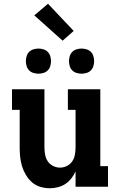

<svg xmlns="http://www.w3.org/2000/svg" viewBox="-20 -996 640 1024"><path d="M246 8Q220 8 195 0.5Q170 -7 151 -23.5Q132 -40 118.5 -62.5Q105 -85 97.5 -109.5Q90 -134 87.5 -159Q85 -184 85 -210V-410H44V-520H217V-210Q217 -191 220.5 -171.5Q224 -152 234.5 -136Q245 -120 263 -111Q281 -102 300 -102Q319 -102 337 -111Q355 -120 365.5 -136Q376 -152 379.5 -171.5Q383 -191 383 -210V-410H342V-520H515V-110H556V0H383V-82Q374 -62 360.5 -44.5Q347 -27 328.5 -15Q310 -3 288.5 2.5Q267 8 246 8ZM415 -603Q402 -603 388.5 -607Q375 -611 365.5 -620.5Q356 -630 352 -643.5Q348 -657 348 -670Q348 -683 352 -696.5Q356 -710 365.5 -719.5Q375 -729 388.5 -733Q402 -737 415 -737Q428 -737 441.5 -733Q455 -729 464.5 -719.5Q474 -710 478 -696.5Q482 -683 482 -670Q482 -657 478 -643.5Q474 -630 464.5 -620.5Q455 -611 441.5 -607Q428 -603 415 -603ZM185 -603Q172 -603 158.5 -607Q145 -611 135.5 -620.5Q126 -630 122 -643.5Q118 -657 118 -670Q118 -683 122 -696.5Q126 -710 135.5 -719.5Q145 -729 158.5 -733Q172 -737 185 -737Q198 -737 211.5 -733Q225 -729 234.5 -719.5Q244 -710 248 -696.5Q252 -683 252 -670Q252 -657 248 -643.5Q244 -630 234.5 -620.5Q225 -611 211.5 -607Q198 -603 185 -603ZM314 -779 163 -914 236 -976 373 -831Z"/></svg>

Font: Iosevka Etoile Extrabold
Style: Regular
Weight: 800
Designer: Belleve Invis
Foundry: Belleve Invis
Version: Version 22.1.2; ttfautohint (v1.8.4)